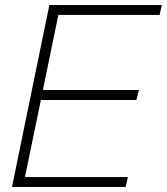

<svg xmlns="http://www.w3.org/2000/svg" viewBox="-20 -750 669 770"><path d="M629 -730H178L28 0H484L493 -40H80L144 -349H527L537 -389H152L214 -690H620Z"/></svg>

Font: Nacelle UltraLight
Style: Italic
Weight: 200
Italic angle: -12°
Designer: Sora Sagano
Foundry: Sora Sagano
Version: Version 1.000;FEAKit 1.0